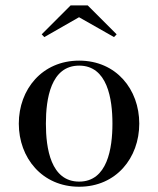

<svg xmlns="http://www.w3.org/2000/svg" viewBox="-20 -700 601 730"><path d="M280.5 -634.5 413.5 -559 423.5 -569.5 313.5 -679.5H248.5L138.5 -569.5L148.5 -559ZM51.5 -230C51.5 -100 140 10 281 10C422 10 509.5 -100 509.5 -230C509.5 -360 422 -469.5 281 -469.5C140 -469.5 51.5 -360 51.5 -230ZM154.5 -230C154.5 -324 173 -450.5 281 -450.5C388.5 -450.5 407.5 -324 407.5 -230C407.5 -136 388.5 -9.5 281 -9.5C173 -9.5 154.5 -136 154.5 -230Z"/></svg>

Font: Bodoni* 11
Style: Regular
Weight: 400
Version: Version 2.3